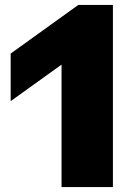

<svg xmlns="http://www.w3.org/2000/svg" viewBox="-20 -763 556 783"><path d="M299.5 -743H440.5V0H231V-499.5L23.5 -350.5V-544.5Z"/></svg>

Font: Encode Sans Expanded ExtraBold
Style: Regular
Weight: 800
Width: 7
Designer: Multiple Designers
Foundry: Impallari Type
Version: Version 2.000